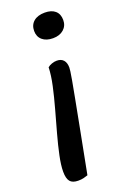

<svg xmlns="http://www.w3.org/2000/svg" viewBox="-137 -571 515 783"><g transform="rotate(-20 121.0 -179.5)"><path d="M61 166Q36 166 25.5 153Q15 140 15 111Q15 83 23.5 42.5Q32 2 45 -45Q58 -92 71.5 -140.5Q85 -189 94.5 -232.5Q104 -276 105 -310Q112 -316 123 -320Q134 -324 145 -324Q164 -324 174 -312.5Q184 -301 184 -280Q184 -275 182.5 -263.5Q181 -252 176.5 -226.5Q172 -201 163 -154Q154 -107 139.5 -31Q125 45 103 158Q95 161 84.5 163.5Q74 166 61 166ZM163 -415Q134 -415 117 -429.5Q100 -444 100 -469Q100 -495 117.5 -510Q135 -525 166 -525Q195 -525 211 -511Q227 -497 227 -471Q227 -446 209.5 -430.5Q192 -415 163 -415Z"/></g></svg>

Font: Sansita Swashed Light Light
Style: Regular
Weight: 300
Version: Version 1.003